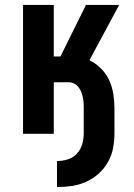

<svg xmlns="http://www.w3.org/2000/svg" viewBox="-20 -540 540 775"><path d="M210 215V110Q233 110 254.5 103Q276 96 291 79.5Q306 63 312 41.5Q318 20 318 -2V-102Q318 -113 317.5 -124.5Q317 -136 314.5 -147Q312 -158 308 -168.5Q304 -179 297 -188Q290 -197 279.5 -202.5Q269 -208 258 -208H197V0H73V-520H197V-312H224L323 -512L327 -520H461L341 -297Q367 -284 388 -263Q409 -242 421 -215.5Q433 -189 437.5 -160Q442 -131 442 -102V-2Q442 28 436.5 57.5Q431 87 416 113.5Q401 140 378.5 160.5Q356 181 328.5 193.5Q301 206 271 210.5Q241 215 210 215Z"/></svg>

Font: Iosevka SS04 Extrabold
Style: Regular
Weight: 800
Monospace: yes
Designer: Belleve Invis
Foundry: Belleve Invis
Version: Version 19.0.0; ttfautohint (v1.8.4)